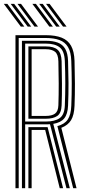

<svg xmlns="http://www.w3.org/2000/svg" viewBox="-21 -984 453 1004"><path d="M59.9 0V-800H218.7Q268.9 -800 301.5 -787Q334.1 -774 350.6 -744.7Q367.1 -715.3 368.7 -665.8Q370.5 -604.4 370.8 -546.2Q371 -488 368.7 -430.5Q366.8 -382.5 350.8 -355.9Q334.8 -329.4 299.7 -315.6L379.2 0H361.7L279 -324.6Q316.8 -334.4 333.4 -359.3Q350 -384.1 351.8 -430.9Q354.3 -489.9 354.2 -546.9Q354.1 -604 351.8 -665.4Q350.2 -712.2 334.4 -738.3Q318.7 -764.3 289.5 -774.8Q260.4 -785.3 218.7 -785.3H76.8V0ZM127.5 0V-319.1H204Q210.1 -319.1 216.2 -319.1Q222.2 -319.1 227.9 -319.3L308.9 0H291.3L215.3 -304.6Q212.7 -304.4 209.9 -304.4Q207.2 -304.4 204.4 -304.4H144.4V0ZM93.7 0V-770.7H218.7Q255.8 -770.7 281.1 -761.2Q306.5 -751.7 320 -728.6Q333.5 -705.6 334.9 -665Q336.8 -608.8 337.2 -550.1Q337.5 -491.3 334.9 -431.9Q333.1 -387.2 315 -365.1Q297 -342.9 257.5 -336.3L344.1 0H326.5L240.5 -334.4Q235.3 -334.2 229.6 -334Q223.8 -333.8 218.1 -333.8H110.6V0ZM110.6 -348.4H218.1Q265.8 -348.4 291 -366.2Q316.2 -383.9 318 -432.3Q320.5 -492.2 320.5 -548.4Q320.5 -604.5 318 -664Q315.9 -717.5 290.8 -736.7Q265.7 -756 218.7 -756H110.6ZM127.5 -363.1V-741.3H218.7Q260.7 -741.3 280.3 -723.7Q300 -706.2 301.2 -663.6Q302.7 -602.7 303 -545.4Q303.3 -488.1 301.2 -432.7Q299.6 -392.6 278.8 -377.9Q258 -363.1 218.1 -363.1ZM144.4 -377.8H218.1Q250.4 -377.8 266.8 -389.9Q283.2 -402 284.3 -433.7Q286.2 -489 286 -547.1Q285.8 -605.2 284.3 -663.2Q283.3 -700.7 266.3 -713.7Q249.3 -726.6 218.7 -726.6H144.4ZM159.2 -845 70.5 -963.7H89L177.7 -845ZM87.8 -845 -1 -963.7H17.5L106.2 -845ZM123.5 -845 34.8 -963.7H53.3L142 -845ZM308.5 -845 219.8 -963.7H238.3L327 -845ZM237 -845 148.3 -963.7H166.8L255.5 -845ZM272.8 -845 184 -963.7H202.5L291.2 -845Z"/></svg>

Font: Big Shoulders Inline Text SC Thin
Style: Regular
Weight: 100
Designer: Patric King
Foundry: XO Type Co
Version: Version 2.002